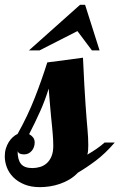

<svg xmlns="http://www.w3.org/2000/svg" viewBox="-52 -770 496 796"><path d="M423.8 -179.2Q384.8 -133.8 345.5 -104.2Q306.2 -74.7 271 -54.2Q255.4 -37.6 236.1 -26.1Q216.8 -14.6 196 -7.6Q175.3 -0.5 154.1 2.7Q132.8 5.9 113.8 5.9Q76.2 5.9 48.6 -5.6Q21 -17.1 2.9 -35.4Q-15.1 -53.7 -23.7 -76.4Q-32.2 -99.1 -32.2 -122.1Q-32.2 -139.6 -27.6 -154.5Q-22.9 -169.4 -15.6 -181.2Q-8.3 -192.9 1.2 -201.4Q10.7 -210 21 -214.8Q63 -290 91.8 -363.5Q120.6 -437 144 -511.2L292 -530.8Q294.9 -465.8 297.6 -418.2Q300.3 -370.6 302.7 -335.7Q305.2 -300.8 307.1 -276.4Q309.1 -252 310.8 -233.2Q312.5 -214.4 313.2 -199Q314 -183.6 314 -167Q314 -155.8 313.2 -146.5Q312.5 -137.2 310.1 -128.9Q332 -141.6 349.9 -154.1Q367.7 -166.5 381.8 -179.2ZM21 -143.1Q21 -107.9 34.9 -90.6Q48.8 -73.2 82 -73.2Q98.6 -73.2 114.3 -77.9Q129.9 -82.5 142.1 -93.5Q154.3 -104.5 161.6 -122.1Q168.9 -139.6 168.9 -166Q168.9 -178.7 168.2 -190.7Q167.5 -202.6 166.5 -216.1Q165.5 -229.5 163.8 -246.1Q162.1 -262.7 159.9 -284.7Q157.7 -306.6 155.3 -335.4Q152.8 -364.3 149.9 -402.8Q134.8 -354 114.3 -308.1Q93.8 -262.2 68.8 -213.9Q78.6 -208.5 85.2 -200.2Q91.8 -191.9 91.8 -179.2Q91.8 -169.9 88.9 -161.1Q85.9 -152.3 80.1 -145.3Q74.2 -138.2 66.2 -134Q58.1 -129.9 47.9 -129.9Q39.6 -129.9 32.2 -132.3Q24.9 -134.8 21 -143.1ZM329.1 -561 269 -641.1 111.8 -561H67.9L279.8 -750H300.8L360.8 -561Z"/></svg>

Font: Lobster
Style: Regular
Weight: 400
Designer: Pablo Impallari
Foundry: Pablo Impallari
Version: Version 1.007; ttfautohint (v1.1) -l 8 -r 50 -G 50 -x 14 -D 